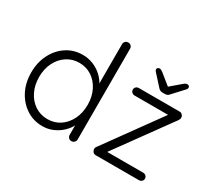

<svg xmlns="http://www.w3.org/2000/svg" viewBox="-142 -988 1369 1247"><g transform="rotate(30 542.5 -365.0)"><path d="M498 -740Q511 -740 519.5 -731.5Q528 -723 528 -710V-30Q528 -18 519 -9Q510 0 498 0Q485 0 476.5 -9Q468 -18 468 -30V-149L485 -163Q485 -135 470 -104.5Q455 -74 427.5 -48Q400 -22 363.5 -6Q327 10 285 10Q218 10 164.5 -25Q111 -60 80 -120Q49 -180 49 -257Q49 -333 80 -393.5Q111 -454 164 -488.5Q217 -523 284 -523Q325 -523 362 -508Q399 -493 427.5 -467Q456 -441 472.5 -407.5Q489 -374 489 -338L468 -353V-710Q468 -722 476.5 -731Q485 -740 498 -740ZM290 -46Q344 -46 384.5 -73.5Q425 -101 448.5 -148.5Q472 -196 472 -257Q472 -317 448.5 -364.5Q425 -412 384 -439.5Q343 -467 290 -467Q238 -467 196.5 -439.5Q155 -412 131.5 -364.5Q108 -317 108 -257Q108 -197 131.5 -149Q155 -101 196.5 -73.5Q238 -46 290 -46ZM1005 -56Q1017 -56 1025.5 -47.5Q1034 -39 1034 -28Q1034 -16 1025.5 -8Q1017 0 1005 0H680Q667 0 659 -10Q651 -20 651 -29Q651 -35 653 -40.5Q655 -46 660 -52L963 -471L967 -462H705Q693 -462 684.5 -470.5Q676 -479 676 -490Q676 -502 684.5 -510Q693 -518 705 -518H1012Q1023 -518 1031.5 -509Q1040 -500 1040 -488Q1040 -482 1038 -477Q1036 -472 1032 -466L731 -51L719 -56ZM854 -569Q832 -569 820 -585L749 -663Q741 -671 741 -680Q741 -687 746.5 -691.5Q752 -696 760 -696Q770 -696 786 -683L870 -615L856 -613L938 -683Q946 -690 952.5 -693.5Q959 -697 966 -697Q974 -697 979 -692.5Q984 -688 984 -681Q984 -677 982 -672.5Q980 -668 975 -663L903 -585Q892 -569 870 -569Z"/></g></svg>

Font: zvoove
Style: Regular
Weight: 400
Designer: Vernon Adams (Nunito) & Andrew Paglinawan (Quicksand)
Foundry: zvoove
Version: Version 3.006